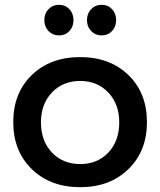

<svg xmlns="http://www.w3.org/2000/svg" viewBox="-20 -773 665 797"><path d="M285 -689Q285 -662 268 -644Q251 -626 225 -626Q199 -626 181.5 -644Q164 -662 164 -689Q164 -717 181.5 -735Q199 -753 225 -753Q251 -753 268 -735Q285 -717 285 -689ZM462 -689Q462 -662 445 -644Q428 -626 402 -626Q376 -626 358.5 -644Q341 -662 341 -689Q341 -717 358.5 -735Q376 -753 402 -753Q428 -753 445 -735Q462 -717 462 -689ZM313 -536Q436 -536 513 -461.5Q590 -387 590 -266Q590 -146 513 -71Q436 4 313 4Q189 4 112 -71Q35 -146 35 -266Q35 -387 112 -461.5Q189 -536 313 -536ZM313 -437Q241 -437 195.5 -389Q150 -341 150 -265Q150 -188 195.5 -140Q241 -92 313 -92Q385 -92 430 -140Q475 -188 475 -265Q475 -341 429.5 -389Q384 -437 313 -437Z"/></svg>

Font: Trueno
Style: Round
Weight: 400
Designer: Julieta Ulanovsky, Jasper
Foundry: Julieta Ulanovsky, Cannot Into Space Fonts
Version: Version 3.001